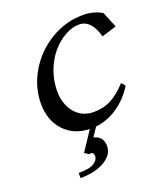

<svg xmlns="http://www.w3.org/2000/svg" viewBox="-128 -580 747 864"><g transform="rotate(-20 245.5 -148.0)"><path d="M460 -466.8 490.7 -392.1 419.9 -370.1Q396.5 -456.5 337.9 -456.5Q305.2 -456.5 270.8 -437.3Q236.3 -418 208 -385.5Q179.7 -353 161.6 -305.9Q143.6 -258.8 143.6 -207.5Q143.6 -146 177.2 -104.7Q210.9 -63.5 268.6 -63.5Q314.5 -63.5 351.3 -83Q388.2 -102.5 426.3 -144L441.9 -126.5Q409.7 -73.7 360.1 -39.3Q310.5 -4.9 253.9 1L225.6 43.5Q270.5 54.2 270.5 100.1Q270.5 141.1 226.1 168Q181.2 195.3 108.9 195.3V170.9Q163.6 170.9 184.1 156.2Q204.6 142.6 204.6 123.5Q204.6 115.2 200.4 110.6Q196.3 106 190.4 106Q186 106 182.6 107.9L162.1 94.7L223.6 2Q147.9 0 101.8 -50Q55.7 -100.1 55.7 -179.2Q55.7 -259.3 98.4 -331.3Q141.1 -403.3 213.6 -447Q286.1 -490.7 368.7 -490.7Q421.9 -490.7 460 -466.8Z"/></g></svg>

Font: Flanker
Style: Italic
Weight: 400
Italic angle: -12°
Designer: Flanker
Version: Version 2.027